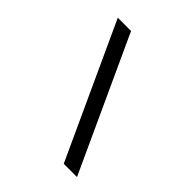

<svg xmlns="http://www.w3.org/2000/svg" viewBox="-233 -932 1198 1198"><g transform="rotate(45 365.5 -333.5)"><path d="M640 108H523L117 -775H234Z"/></g></svg>

Font: DM Sans 10pt SemiBold
Style: Italic
Weight: 600
Italic angle: -10°
Version: Version 4.004;gftools[0.9.30]